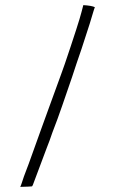

<svg xmlns="http://www.w3.org/2000/svg" viewBox="-20 -729 452 749"><path d="M105 -2Q99 -1 59 0Q62 -6 65 -15.5Q68 -25 73.5 -41Q79 -57 85 -71.5Q91 -86 92 -90Q127 -189 140.5 -225Q154 -261 171 -309Q188 -357 218 -438Q229 -467 255.5 -547Q282 -627 290 -654Q298 -681 305 -709Q338 -707 350 -701Q348 -696 347 -692.5Q346 -689 344 -683Q340 -669 330 -636.5Q320 -604 298 -538Q288 -510 279 -482.5Q270 -455 261 -428Q242 -373 223.5 -319Q205 -265 184 -211Q179 -196 173.5 -181Q168 -166 162 -151L108 -7Q106 -3 105 -2Z"/></svg>

Font: Londrina Solid Thin
Style: Regular
Weight: 250
Designer: Marcelo Magalhaes
Foundry: Marcelo Magalhães
Version: Version 1.002